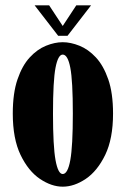

<svg xmlns="http://www.w3.org/2000/svg" viewBox="-20 -690 472 721"><path d="M215.5 11Q173.5 11 130 -18.2Q86.5 -47.5 57.2 -108.2Q28 -169 28 -263.5Q28 -340.5 45.8 -392.2Q63.5 -444 91.8 -474.5Q120 -505 152.8 -518.2Q185.5 -531.5 215.5 -531.5Q245.5 -531.5 278.5 -518.2Q311.5 -505 340 -474.5Q368.5 -444 386.5 -392.2Q404.5 -340.5 404.5 -263.5Q404.5 -169 375 -108.2Q345.5 -47.5 302 -18.2Q258.5 11 215.5 11ZM215.5 -36.5Q234.5 -36.5 244 -88.8Q253.5 -141 253.5 -263.5Q253.5 -386.5 244 -435.8Q234.5 -485 215.5 -485Q198 -485 188.5 -435.8Q179 -386.5 179 -263.5Q179 -141 188.5 -88.8Q198 -36.5 215.5 -36.5ZM198.5 -555.5 110 -670H164.5L215.5 -592.5L266.5 -670H322L233.5 -555.5Z"/></svg>

Font: Imbue 10pt Black
Style: Regular
Weight: 900
Designer: Tyler Finck
Foundry: Etcetera Type Company
Version: Version 1.102; ttfautohint (v1.8.3)